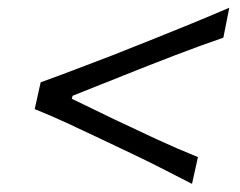

<svg xmlns="http://www.w3.org/2000/svg" viewBox="-20 -538 606 484"><path d="M464 -74.5Q423.5 -95.5 384.5 -115.2Q345.5 -135 310.5 -151.5L221 -194Q187.5 -210 148.5 -228Q109.5 -246 67.5 -263L82.5 -330.5Q131 -348 177.5 -365.8Q224 -383.5 264.5 -399L372.5 -442Q414 -458.5 461 -477.8Q508 -497 558 -518.5L543 -443Q483 -422.5 420 -398.2Q357 -374 294.5 -349L163 -296.5L161 -289L270.5 -236Q322 -211.5 375 -187Q428 -162.5 479 -142Z"/></svg>

Font: Commissioner Flair Light
Style: Italic
Weight: 300
Italic angle: -12°
Designer: Kostas Bartsokas
Foundry: Kostas Bartsokas
Version: Version 1.000; ttfautohint (v1.8.3)